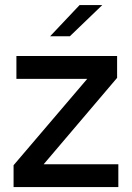

<svg xmlns="http://www.w3.org/2000/svg" viewBox="-20 -758 534 778"><path d="M459.5 -92.5V0H35V-88.5L333.5 -438.5H46.5V-531H454.5V-442.5L157 -92.5ZM183 -611 302.5 -737.5H394.5L263 -611Z"/></svg>

Font: Epilogue Medium
Style: Regular
Weight: 500
Designer: Tyler Finck
Foundry: Etcetera Type Co
Version: Version 2.111; ttfautohint (v1.8.3)